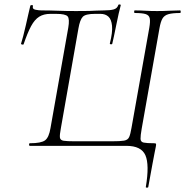

<svg xmlns="http://www.w3.org/2000/svg" viewBox="-20 -673 854 886"><path d="M295 -545Q302 -586 292 -597.5Q282 -609 239 -609H212Q182 -609 161 -596Q140 -583 123.5 -552.5Q107 -522 89 -469Q88 -466 82 -467.5Q76 -469 77 -471Q81 -483 87 -506Q93 -529 99 -555.5Q105 -582 110.5 -606.5Q116 -631 120 -647Q122 -650 127.5 -649.5Q133 -649 132 -646Q128 -631 144 -628Q160 -625 171 -625Q208 -625 246 -623.5Q284 -622 331 -622Q371 -622 390.5 -622.5Q410 -623 424 -624Q438 -625 460 -625Q488 -625 504.5 -629.5Q521 -634 526 -650Q527 -653 532.5 -652.5Q538 -652 537 -648Q533 -634 527.5 -609.5Q522 -585 516.5 -557.5Q511 -530 506 -506.5Q501 -483 498 -471Q497 -468 491.5 -468.5Q486 -469 487 -473Q500 -524 497 -554Q494 -584 480 -596.5Q466 -609 444 -609H418Q375 -609 362 -595.5Q349 -582 342 -542L261 -82Q255 -51 256.5 -38.5Q258 -26 273.5 -23.5Q289 -21 326 -21H495Q535 -21 552.5 -24Q570 -27 576 -40.5Q582 -54 587 -84L669 -545Q674 -574 671 -588.5Q668 -603 652 -608Q636 -613 602 -613Q599 -613 599 -619Q599 -625 602 -625Q625 -625 650 -623.5Q675 -622 705 -622Q735 -622 762 -623.5Q789 -625 811 -625Q814 -625 814 -619Q814 -613 811 -613Q776 -613 757 -607.5Q738 -602 729.5 -587Q721 -572 716 -543L634 -80Q628 -46 628.5 -32Q629 -18 643 -15Q657 -12 691 -12Q699 -12 700 -9Q701 -6 699 4Q697 15 693.5 31.5Q690 48 683.5 84Q677 120 664 191Q663 193 657.5 193Q652 193 653 189Q670 87 651 43.5Q632 0 563 0H118Q114 0 114 -6Q114 -12 118 -12Q170 -12 188 -25.5Q206 -39 213 -82Z"/></svg>

Font: Cormorant Light
Style: Italic
Weight: 300
Italic angle: -10°
Designer: Christian Thalmann (Catharsis Fonts)
Foundry: Catharsis Fonts
Version: Version 4.000